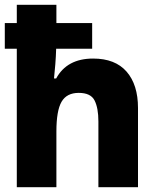

<svg xmlns="http://www.w3.org/2000/svg" viewBox="-20 -780 640 800"><path d="M215 -232Q215 -319 236.5 -356Q258 -393 308 -393Q358 -393 374 -361.5Q390 -330 390 -274V0H555V-330Q555 -427 507.5 -481.5Q460 -536 368 -536Q259 -536 214 -453H205Q208 -481 210.5 -512.5Q213 -544 214 -577H364V-684H215V-760H50V-684H0V-577H50V0H215Z"/></svg>

Font: Noto Sans Mono UI ExtraBold
Style: Regular
Weight: 800
Designer: Monotype Design team
Foundry: Monotype Imaging Inc.
Version: 1.000